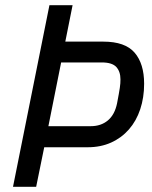

<svg xmlns="http://www.w3.org/2000/svg" viewBox="-20 -718 586 738"><path d="M30 0 170 -698H259L231 -558H377Q461 -558 497.5 -515.5Q534 -473 534 -396Q534 -343 519 -298Q504 -253 475.5 -220.5Q447 -188 407 -170Q367 -152 317 -152H150L119 0ZM166 -233H329Q368 -233 394.5 -255Q421 -277 430 -321Q434 -342 436.5 -356Q439 -370 440.5 -380Q442 -390 442.5 -397.5Q443 -405 443 -413Q443 -443 427 -460.5Q411 -478 371 -478H215Z"/></svg>

Font: IBM Plex Sans Cond Text
Style: Italic
Weight: 450
Width: 3
Italic angle: -11°
Designer: Mike Abbink, Paul van der Laan, Pieter van Rosmalen
Foundry: Bold Monday
Version: Version 1.3